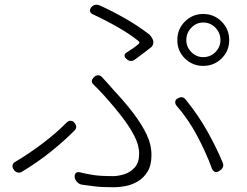

<svg xmlns="http://www.w3.org/2000/svg" viewBox="-20 -764 1040 810"><path d="M766 -595Q766 -566 787 -544.5Q808 -523 837 -523Q868 -523 889 -544.5Q910 -566 910 -595Q910 -625 889 -647Q868 -669 837 -669Q808 -669 787 -647Q766 -625 766 -595ZM728 -595Q728 -641 760 -673Q792 -705 837 -705Q883 -705 915 -673Q947 -641 947 -595Q947 -549 915 -517.5Q883 -486 837 -486Q792 -486 760 -517.5Q728 -549 728 -595ZM510 -519Q505 -524 505.5 -530.5Q506 -537 512 -541Q546 -562 565 -579Q571 -585 565 -590Q530 -619 477.5 -649Q425 -679 371 -704Q362 -708 360 -716Q358 -724 364 -732Q378 -750 401 -741Q454 -717 507.5 -686.5Q561 -656 604 -623Q611 -619 617 -610.5Q623 -602 626 -594Q628 -587 626 -578.5Q624 -570 618 -565Q602 -552 585 -539.5Q568 -527 548 -512Q531 -500 514 -515ZM295 -17Q294 -28 300 -34Q306 -40 317 -37Q346 -30 375 -25.5Q404 -21 457 -21Q479 -21 504.5 -29Q530 -37 548.5 -57.5Q567 -78 567 -116Q567 -152 546 -192Q525 -232 493.5 -272.5Q462 -313 431 -348Q418 -363 404 -377.5Q390 -392 376 -406Q358 -421 377 -439Q385 -447 394.5 -446.5Q404 -446 411 -438Q423 -425 436 -410.5Q449 -396 463 -380Q506 -334 541 -288.5Q576 -243 597.5 -199Q619 -155 619 -110Q619 -67 602.5 -40Q586 -13 561 1.5Q536 16 509.5 21Q483 26 463 26Q411 26 381.5 22.5Q352 19 325 15Q314 13 305.5 4Q297 -5 295 -16ZM904 -42Q894 -36 886 -39.5Q878 -43 874 -53Q849 -121 811.5 -191.5Q774 -262 724 -319Q718 -327 719.5 -336Q721 -345 730 -349Q751 -361 764 -343Q816 -279 854.5 -210.5Q893 -142 919 -79Q929 -57 905 -43ZM294 -246Q310 -227 292 -211Q248 -167 193 -123Q138 -79 75 -41Q66 -34 55.5 -36Q45 -38 38 -48V-49Q31 -58 33 -67Q35 -76 44 -81Q103 -116 161 -160Q219 -204 262 -248Q270 -255 279 -254.5Q288 -254 294 -246Z"/></svg>

Font: Chiron GoRound TC L
Style: Regular
Weight: 300
Designer: Ryoko NISHIZUKA 西塚涼子 (kana, bopomofo & ideographs); Paul D. Hunt (Latin, Greek & Cyrillic); Sandoll Communications 산돌커뮤니
Foundry: Adobe
Version: Version 1.000;hotconv 1.1.1;makeotfexe 2.6.0